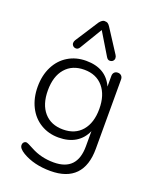

<svg xmlns="http://www.w3.org/2000/svg" viewBox="-169 -851 916 1134"><g transform="rotate(20 288.5 -284.0)"><path d="M393.6 -118.9Q436 -168.9 436 -255.9Q436 -342.8 393.1 -393.3Q350.1 -443.8 274.4 -443.8Q198.7 -443.8 155.8 -394Q112.8 -344.2 112.8 -256.1Q112.8 -168 156 -118.4Q199.2 -68.8 275.1 -68.8Q351.1 -68.8 393.6 -118.9ZM267.1 -497.1Q391.1 -497.1 436 -397V-463.9Q436 -478 444.1 -486.6Q452.1 -495.1 466.1 -495.1Q480 -495.1 488.5 -486.6Q497.1 -478 497.1 -463.9V-27.8Q497.1 78.1 444.6 132.6Q392.1 187 288.8 187Q185.5 187 112.8 144Q76.7 122.1 77.1 101.1Q77.1 89.8 83.5 83Q89.8 76.2 97.7 76.2Q107.4 76.2 146 97.7Q210.4 132.8 290 132.8Q437 132.8 437 -22V-117.2Q416 -68.4 372.6 -41.7Q329.1 -15.1 266.1 -15.1Q203.1 -15.1 153.6 -45.2Q104 -75.2 76.4 -130.1Q48.8 -185.1 48.8 -256.1Q48.8 -327.1 76.4 -382.1Q104 -437 153.6 -467Q203.1 -497.1 267.1 -497.1ZM163.1 -588.9 256.8 -733.9Q273.4 -754.9 287.4 -754.9Q301.3 -754.9 308.6 -750Q315.9 -745.1 323.2 -733.9L417 -588.9Q422.9 -580.1 422.9 -569.8Q422.9 -559.6 415.5 -552.2Q408.2 -544.9 395.5 -544.9Q382.8 -544.9 374 -560.1L290 -699.2L206.1 -560.1Q197.3 -544.9 184.6 -544.9Q171.9 -544.9 164.6 -552.5Q157.2 -560.1 157.2 -569.8Q157.2 -579.6 163.1 -588.9Z"/></g></svg>

Font: Nunito-Light
Style: Regular
Weight: 300
Designer: Vernon Adams
Foundry: newtypography
Version: Version 3.000